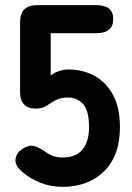

<svg xmlns="http://www.w3.org/2000/svg" viewBox="-20 -720 511 746"><path d="M222 6Q177 6 135.5 -10.5Q94 -27 62 -56Q37 -79 40.5 -103Q44 -127 68 -142Q93 -158 113 -152.5Q133 -147 158 -129Q172 -119 187.5 -113.5Q203 -108 222 -108Q275 -108 300.5 -139Q326 -170 326 -226Q326 -289 303.5 -315Q281 -341 243 -341Q220 -341 201 -333Q178 -321 161.5 -309.5Q145 -298 119 -298Q58 -298 58 -364V-634Q58 -700 124 -700H354Q420 -700 420 -646Q420 -591 354 -591H177V-427Q192 -438 210 -444Q228 -450 246 -450Q302 -450 347 -425.5Q392 -401 419 -351.5Q446 -302 446 -226Q446 -115 384.5 -54.5Q323 6 222 6Z"/></svg>

Font: Zen Maru Gothic Black
Style: Regular
Weight: 900
Designer: Yoshimichi Ohira
Foundry: Positype
Version: Version 1.001